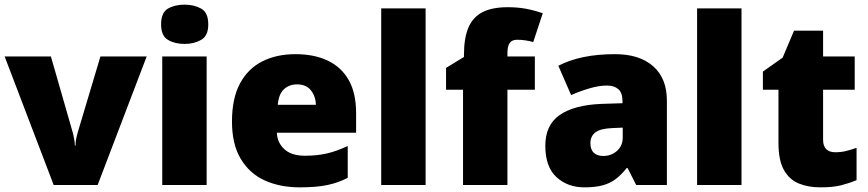

<svg xmlns="http://www.w3.org/2000/svg" viewBox="-20 -796 3736 826"><path d="M211 0 0 -553H199L293 -226Q294 -223 296 -213.5Q298 -204 300 -192.5Q302 -181 302 -170H305Q305 -181 306.5 -191.5Q308 -202 310.5 -211Q313 -220 314 -225L412 -553H611L400 0Z M869 -553V0H678V-553ZM774 -776Q815 -776 845.5 -759Q876 -742 876 -691Q876 -642 845.5 -624.5Q815 -607 774 -607Q732 -607 702.5 -624.5Q673 -642 673 -691Q673 -742 702.5 -759Q732 -776 774 -776Z M1251 -563Q1332 -563 1390.5 -535Q1449 -507 1480.5 -451Q1512 -395 1512 -310V-225H1171Q1173 -182 1203.5 -154Q1234 -126 1292 -126Q1344 -126 1387 -136Q1430 -146 1476 -168V-31Q1436 -10 1388.5 0Q1341 10 1269 10Q1185 10 1119.5 -19.5Q1054 -49 1016 -112Q978 -175 978 -273Q978 -373 1012.5 -437Q1047 -501 1108.5 -532Q1170 -563 1251 -563ZM1258 -433Q1224 -433 1201.5 -412Q1179 -391 1175 -345H1339Q1338 -382 1317.5 -407.5Q1297 -433 1258 -433Z M1811 0H1620V-760H1811Z M2281 -410H2163V0H1972V-410H1899V-504L1976 -551V-560Q1976 -632 1995 -677Q2014 -722 2055.5 -743.5Q2097 -765 2164 -765Q2207 -765 2242 -758.5Q2277 -752 2315 -739L2274 -615Q2260 -619 2242.5 -622Q2225 -625 2205 -625Q2183 -625 2173 -611.5Q2163 -598 2163 -568V-553H2281Z M2626 -563Q2731 -563 2790 -511Q2849 -459 2849 -363V0H2717L2680 -73H2676Q2653 -44 2628.5 -25.5Q2604 -7 2572 1.5Q2540 10 2494 10Q2422 10 2374 -34Q2326 -78 2326 -169Q2326 -258 2387.5 -301Q2449 -344 2566 -349L2658 -352V-360Q2658 -397 2640 -412.5Q2622 -428 2591 -428Q2558 -428 2518 -416.5Q2478 -405 2437 -387L2382 -513Q2430 -538 2490.5 -550.5Q2551 -563 2626 -563ZM2615 -245Q2563 -243 2541.5 -226.5Q2520 -210 2520 -180Q2520 -152 2535 -138.5Q2550 -125 2575 -125Q2610 -125 2634.5 -147Q2659 -169 2659 -204V-247Z M3170 0H2979V-760H3170Z M3573 -141Q3599 -141 3620.5 -146.5Q3642 -152 3665 -160V-21Q3634 -8 3599 1Q3564 10 3510 10Q3456 10 3415.5 -7Q3375 -24 3352 -65.5Q3329 -107 3329 -182V-410H3262V-488L3347 -548L3396 -664H3521V-553H3657V-410H3521V-195Q3521 -168 3534.5 -154.5Q3548 -141 3573 -141Z"/></svg>

Font: Noto Sans Cham Black
Style: Regular
Weight: 900
Version: Version 2.002